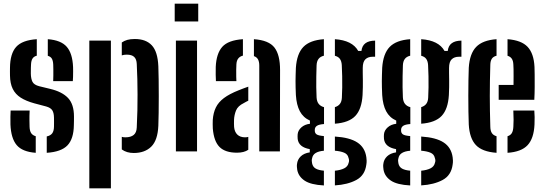

<svg xmlns="http://www.w3.org/2000/svg" viewBox="-20 -820 2951 1040"><path d="M36.6 -145.4Q36.1 -168.1 36.4 -188Q36.7 -208 37.6 -221.4H140.6Q139.1 -189.5 139.5 -168.9Q139.9 -148.4 140.2 -132.9Q141 -110.7 148.9 -98.8Q156.8 -86.9 173.6 -82.1V7.7Q101.2 2.4 70.4 -34.1Q39.7 -70.5 36.6 -145.4ZM233.2 7.7V-81Q253.4 -85.3 262.7 -97.7Q272 -110.1 272.4 -133.7Q272.6 -147.3 272.6 -153.5Q272.6 -159.7 272.6 -165.4Q272.6 -171.1 272.4 -183.4Q272 -208.5 263.3 -222.4Q254.6 -236.3 230.3 -243.2L165.2 -260.5Q121.2 -272.6 92.3 -291Q63.4 -309.5 49.1 -338.4Q34.7 -367.3 34.1 -411.3Q33.9 -424 33.9 -433.3Q33.9 -442.7 34.1 -452.7Q34.7 -529.3 67.5 -565.9Q100.3 -602.6 179.3 -607.7V-518.4Q163 -514.2 155.9 -502.5Q148.8 -490.9 148 -469.6Q147.8 -464.2 147.3 -453Q146.8 -441.9 147 -421.7Q147.5 -393.4 155.9 -376.8Q164.4 -360.3 192.3 -353L251.2 -338.7Q316.4 -323.3 348.6 -289.2Q380.7 -255.2 380.7 -188.6Q380.7 -176.3 380.6 -165.8Q380.5 -155.3 380.1 -142.5Q379.2 -68.3 345.6 -32.8Q312 2.6 233.2 7.7ZM268.1 -380.4Q268.8 -394 268.9 -411.1Q269.1 -428.3 268.9 -444.1Q268.8 -460 268.3 -469.8Q267.5 -490.6 261 -502Q254.6 -513.3 238.9 -517.7V-607.7Q310.4 -602.4 341.5 -566.6Q372.7 -530.9 375.8 -456.6Q376.1 -448.9 376.1 -433.7Q376.1 -418.6 375.7 -403.4Q375.3 -388.2 374.4 -380.4Z M463.8 200V-600H580.7V200ZM639.7 -78.9Q644.1 -77.3 649.2 -76.7Q654.4 -76.2 659.8 -76.2Q688.3 -76.2 704.1 -89Q719.8 -101.8 720.8 -129.7Q723.3 -177.6 724.2 -222Q725.1 -266.5 725 -308.7Q724.9 -350.9 723.9 -391.7Q722.9 -432.6 720.8 -473.3Q719.8 -499.2 706.9 -511.6Q694.1 -524 666.3 -524Q651.9 -524 639.7 -520.1V-589.9Q652.9 -599.2 669.7 -604Q686.5 -608.7 710.3 -608.7Q770.3 -608.7 802.3 -574.5Q834.3 -540.4 837.7 -461Q838.7 -433.2 839.4 -390.1Q840 -347.1 840 -299.6Q840 -252.1 839.4 -209.2Q838.7 -166.4 837.7 -139Q834.3 -60.1 799.3 -25.7Q764.4 8.7 704.4 8.7Q666 8.7 639.7 -10.6Z M926.3 -703.6V-800H1053.8V-703.6ZM932.8 0V-600H1047.3V0Z M1132.7 -124.1Q1132.2 -134.7 1132.1 -147.6Q1132 -160.5 1132.5 -170.8Q1135.4 -209.2 1149.2 -237.7Q1163 -266.2 1192.8 -288.7Q1222.6 -311.2 1273.5 -331.3Q1286.4 -336.5 1299.2 -341.3Q1311.9 -346 1324.9 -350.6V-274.6Q1319.2 -272.1 1313.1 -268.7Q1307.1 -265.2 1300.3 -261.5Q1268.4 -246 1258.5 -221.6Q1248.7 -197.1 1247.6 -170.3Q1247.3 -157.2 1247.4 -149.9Q1247.5 -142.6 1248 -132.3Q1250.5 -105.5 1265.6 -90.9Q1280.8 -76.2 1307.6 -76.2Q1317.8 -76.2 1324.9 -78.6V-8.7Q1301.9 7.1 1263.5 7.1Q1200.6 7.1 1169.5 -23.5Q1138.4 -54.2 1132.7 -124.1ZM1149.6 -380.4Q1148.7 -393.9 1148.4 -415.5Q1148.1 -437.1 1148.6 -457.3Q1151.7 -529.7 1183.8 -566.1Q1216 -602.4 1295.8 -607.7V-518.7Q1279.7 -514.7 1270.6 -503.3Q1261.5 -491.9 1260.5 -471.1Q1259.7 -461 1259.5 -441.8Q1259.2 -422.5 1259.6 -404.6Q1260 -386.6 1260.5 -380.4ZM1384.4 0V-464.7Q1384.4 -485.5 1377.6 -498.2Q1370.8 -510.8 1355.4 -516.1V-607.7Q1436.1 -602.1 1466.7 -562.3Q1497.3 -522.4 1497 -440.2L1496.2 0Z M1734.4 184.5Q1663.6 180.9 1630 158.4Q1596.4 135.8 1590 99.9Q1589 93.6 1588.3 84.9Q1587.6 76.1 1588.7 69Q1591.4 43.9 1609.1 26.9Q1626.8 9.9 1657.9 5.3V-12.2Q1597.8 -22.8 1592.4 -67.2Q1591.4 -76.6 1591.8 -81.7Q1592.2 -86.8 1592.4 -93.6Q1594.6 -114.1 1612.6 -130.2Q1630.6 -146.3 1658.8 -149.5V-166.8Q1622.2 -183.2 1604.1 -217.5Q1586 -251.8 1582.7 -305.2Q1581.7 -328.2 1581.2 -346.3Q1580.7 -364.4 1580.8 -380.7Q1580.9 -397.1 1581.4 -414.5Q1581.9 -432 1582.7 -453Q1587.9 -529.3 1623.3 -565.9Q1658.7 -602.4 1734.4 -607.7V-518.2Q1714.8 -513.6 1705.2 -500.6Q1695.5 -487.6 1694.8 -465.2Q1693.8 -437.1 1693.3 -406.9Q1692.8 -376.8 1693.1 -347.6Q1693.3 -318.4 1694.8 -292.6Q1696 -270.2 1706.3 -257.2Q1716.6 -244.3 1735.1 -239.5V-148.1Q1707.6 -146.1 1696.3 -138.3Q1685.1 -130.4 1685.1 -116.7Q1685.1 -116 1685.1 -114.8Q1685.1 -113.7 1685.1 -112.5Q1685.1 -98.9 1695.1 -92.1Q1705.1 -85.3 1734.4 -82.9V-3.5Q1706.1 -1.2 1689.9 8.7Q1673.7 18.6 1670.4 38Q1668.5 44.2 1668.8 51.3Q1669.1 58.4 1670.4 64.1Q1674.2 84.1 1690.3 93.2Q1706.5 102.2 1734.4 104.5ZM1794 184.2V104.7Q1824.8 101.7 1844.3 91.9Q1863.8 82.2 1868.3 62.4Q1871 55.1 1870.7 48.6Q1870.5 42.1 1867.5 34.3Q1863.5 15.1 1843.9 7Q1824.3 -1.2 1794 -3.6V-80.4Q1874.4 -75.4 1915.7 -48.2Q1957.1 -21.1 1964.4 32.2Q1965.5 39.1 1965.9 49.4Q1966.3 59.6 1964.4 70.9Q1957.1 129.5 1910.2 154.8Q1863.3 180.1 1794 184.2ZM1794 -149.9V-239.7Q1811.5 -244.8 1821 -257Q1830.6 -269.1 1831.8 -290.5Q1833.3 -316.6 1833.7 -346.3Q1834.1 -376 1833.5 -406.9Q1832.8 -437.9 1831.3 -467.4Q1830.1 -488.5 1821.2 -500.9Q1812.3 -513.3 1794 -517.9V-607.7Q1888.3 -601.4 1920.3 -544.2H1937.8Q1941 -572.2 1959.7 -586Q1978.4 -599.7 2011.9 -600V-512.6H1998.5Q1973.4 -512.6 1959.2 -498.8Q1944.9 -485 1944.9 -451.8V-425.1Q1945.4 -402.3 1945.5 -384.3Q1945.7 -366.3 1945.4 -347.8Q1945.2 -329.3 1943.9 -305.2Q1939.3 -228.9 1904.8 -192.2Q1870.3 -155.5 1794 -149.9Z M2201.9 184.5Q2131.1 180.9 2097.5 158.4Q2063.9 135.8 2057.5 99.9Q2056.5 93.6 2055.8 84.9Q2055.1 76.1 2056.2 69Q2058.9 43.9 2076.6 26.9Q2094.3 9.9 2125.4 5.3V-12.2Q2065.3 -22.8 2059.9 -67.2Q2058.9 -76.6 2059.3 -81.7Q2059.7 -86.8 2059.9 -93.6Q2062.1 -114.1 2080.1 -130.2Q2098.1 -146.3 2126.3 -149.5V-166.8Q2089.7 -183.2 2071.6 -217.5Q2053.5 -251.8 2050.2 -305.2Q2049.2 -328.2 2048.7 -346.3Q2048.2 -364.4 2048.3 -380.7Q2048.4 -397.1 2048.9 -414.5Q2049.4 -432 2050.2 -453Q2055.4 -529.3 2090.8 -565.9Q2126.2 -602.4 2201.9 -607.7V-518.2Q2182.3 -513.6 2172.7 -500.6Q2163 -487.6 2162.3 -465.2Q2161.3 -437.1 2160.8 -406.9Q2160.3 -376.8 2160.6 -347.6Q2160.8 -318.4 2162.3 -292.6Q2163.5 -270.2 2173.8 -257.2Q2184.1 -244.3 2202.6 -239.5V-148.1Q2175.1 -146.1 2163.8 -138.3Q2152.6 -130.4 2152.6 -116.7Q2152.6 -116 2152.6 -114.8Q2152.6 -113.7 2152.6 -112.5Q2152.6 -98.9 2162.6 -92.1Q2172.6 -85.3 2201.9 -82.9V-3.5Q2173.6 -1.2 2157.4 8.7Q2141.2 18.6 2137.9 38Q2136 44.2 2136.3 51.3Q2136.6 58.4 2137.9 64.1Q2141.7 84.1 2157.8 93.2Q2174 102.2 2201.9 104.5ZM2261.5 184.2V104.7Q2292.3 101.7 2311.8 91.9Q2331.3 82.2 2335.8 62.4Q2338.5 55.1 2338.2 48.6Q2338 42.1 2335 34.3Q2331 15.1 2311.4 7Q2291.8 -1.2 2261.5 -3.6V-80.4Q2341.9 -75.4 2383.2 -48.2Q2424.6 -21.1 2431.9 32.2Q2433 39.1 2433.4 49.4Q2433.8 59.6 2431.9 70.9Q2424.6 129.5 2377.7 154.8Q2330.8 180.1 2261.5 184.2ZM2261.5 -149.9V-239.7Q2279 -244.8 2288.5 -257Q2298.1 -269.1 2299.3 -290.5Q2300.8 -316.6 2301.2 -346.3Q2301.6 -376 2301 -406.9Q2300.3 -437.9 2298.8 -467.4Q2297.6 -488.5 2288.7 -500.9Q2279.8 -513.3 2261.5 -517.9V-607.7Q2355.8 -601.4 2387.8 -544.2H2405.3Q2408.5 -572.2 2427.2 -586Q2445.9 -599.7 2479.4 -600V-512.6H2466Q2440.9 -512.6 2426.7 -498.8Q2412.4 -485 2412.4 -451.8V-425.1Q2412.9 -402.3 2413 -384.3Q2413.2 -366.3 2412.9 -347.8Q2412.7 -329.3 2411.4 -305.2Q2406.8 -228.9 2372.3 -192.2Q2337.8 -155.5 2261.5 -149.9Z M2519.2 -145.4Q2517.9 -175.2 2517.3 -216Q2516.7 -256.9 2516.7 -301.1Q2516.7 -345.4 2517.4 -385.3Q2518 -425.3 2519.2 -453Q2524 -529.5 2559.3 -565.9Q2594.5 -602.4 2669.6 -607.7V-518.2Q2651.7 -513.7 2644 -501.7Q2636.4 -489.6 2635.9 -469.6Q2634.4 -423.8 2633.8 -382.1Q2633.1 -340.4 2633.1 -300.2Q2633.1 -260 2633.8 -218.9Q2634.4 -177.9 2635.9 -132.9Q2636.4 -111 2644.4 -99Q2652.3 -87 2669.6 -82.1V7.7Q2591.6 2.1 2557.5 -34.5Q2523.4 -71 2519.2 -145.4ZM2729.1 7.7V-82.1Q2745.1 -86.9 2752.4 -99.2Q2759.7 -111.4 2760.7 -133.7Q2761.7 -148.7 2761.9 -170.8Q2762 -192.8 2760.5 -221.4H2874.2Q2875.5 -210 2875.9 -185.9Q2876.2 -161.7 2875.2 -145.4Q2871.7 -70.2 2837.9 -33.8Q2804.2 2.6 2729.1 7.7ZM2681.2 -279.5V-359.9H2761.5Q2761.9 -383 2761.9 -405.6Q2761.9 -428.2 2761.7 -445.3Q2761.4 -462.5 2760.7 -469.6Q2760 -490.5 2752.2 -501.9Q2744.5 -513.4 2729.1 -517.9V-607.7Q2804 -602.1 2837.8 -566.3Q2871.6 -530.5 2875.2 -457.3Q2875.7 -445.7 2876.1 -415.7Q2876.5 -385.8 2876.2 -348.9Q2876 -312 2874.2 -279.5Z"/></svg>

Font: Big Shoulders Stencil Text Thin
Style: Regular
Weight: 100
Designer: Patric King
Foundry: XO Type Co
Version: Version 2.001